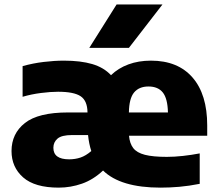

<svg xmlns="http://www.w3.org/2000/svg" viewBox="-20 -828 975 858"><path d="M242.5 10.5Q135.5 10.5 83.5 -35.2Q31.5 -81 31.5 -153Q31.5 -231 91.2 -278.2Q151 -325.5 284 -325.5H371Q370.5 -377.5 340.5 -397.8Q310.5 -418 239.5 -418Q206.5 -418 163.2 -412.5Q120 -407 81 -395.5V-532.5Q127.5 -545.5 175.2 -551.2Q223 -557 266 -557Q340 -557 392 -541.8Q444 -526.5 476 -492Q508.5 -523.5 553.8 -540.2Q599 -557 654.5 -557Q775 -557 840.5 -481.5Q906 -406 906 -267.5V-221.5H556.5Q559.5 -187 575.5 -166.2Q591.5 -145.5 627.5 -136.2Q663.5 -127 725.5 -127Q759 -127 797.5 -131.2Q836 -135.5 872.5 -142.5V-6.5Q824.5 3 781.2 6.8Q738 10.5 697.5 10.5Q518.5 10.5 440.5 -66Q397 -25 346.2 -7.2Q295.5 10.5 242.5 10.5ZM643.5 -441.5Q601.5 -441.5 579.2 -414.8Q557 -388 556 -325.5H730.5Q729 -388 707.5 -414.8Q686 -441.5 643.5 -441.5ZM289 -116Q316 -116 339.8 -124Q363.5 -132 388 -153Q377.5 -185 373.5 -224.5H302Q255.5 -224.5 237 -208.5Q218.5 -192.5 218.5 -167.5Q218.5 -116 289 -116ZM379 -614 501 -808H706L556 -614Z"/></svg>

Font: Encode Sans Semi Expanded ExtraBold
Style: Regular
Weight: 800
Width: 6
Designer: Multiple Designers
Foundry: Impallari Type
Version: Version 3.000; ttfautohint (v1.8.3) -l 8 -r 50 -G 200 -x 14 